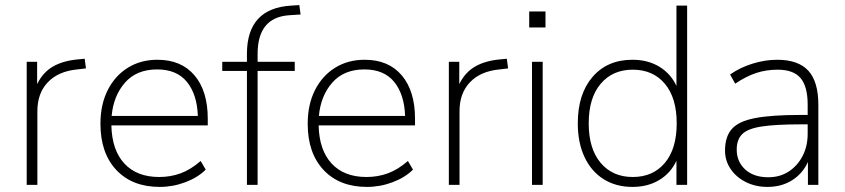

<svg xmlns="http://www.w3.org/2000/svg" viewBox="-20 -727 3321 755"><path d="M85 0V-484H126V-396Q148 -442 188.5 -465.5Q229 -489 292 -494L313 -496L318 -458L284 -454Q210 -447 168.5 -404Q127 -361 127 -290V0Z M608 8Q500 8 437.5 -58.5Q375 -125 375 -240Q375 -316 403.5 -372.5Q432 -429 482.5 -460.5Q533 -492 599 -492Q693 -492 745 -430.5Q797 -369 797 -260V-234H418Q420 -137 469 -84Q518 -31 606 -31Q651 -31 690.5 -45.5Q730 -60 769 -94L789 -60Q758 -29 709 -10.5Q660 8 608 8ZM598 -454Q517 -454 471.5 -402Q426 -350 419 -271H758Q755 -356 715 -405Q675 -454 598 -454Z M951 0V-448H854V-484H951V-515Q951 -695 1126 -705L1157 -707L1162 -670L1116 -667Q993 -658 993 -515V-484H1139V-448H993V0Z M1423 8Q1315 8 1252.5 -58.5Q1190 -125 1190 -240Q1190 -316 1218.5 -372.5Q1247 -429 1297.5 -460.5Q1348 -492 1414 -492Q1508 -492 1560 -430.5Q1612 -369 1612 -260V-234H1233Q1235 -137 1284 -84Q1333 -31 1421 -31Q1466 -31 1505.5 -45.5Q1545 -60 1584 -94L1604 -60Q1573 -29 1524 -10.5Q1475 8 1423 8ZM1413 -454Q1332 -454 1286.5 -402Q1241 -350 1234 -271H1573Q1570 -356 1530 -405Q1490 -454 1413 -454Z M1745 0V-484H1786V-396Q1808 -442 1848.5 -465.5Q1889 -489 1952 -494L1973 -496L1978 -458L1944 -454Q1870 -447 1828.5 -404Q1787 -361 1787 -290V0Z M2061 -619V-682H2125V-619ZM2072 0V-484H2114V0Z M2467 8Q2402 8 2353.5 -22.5Q2305 -53 2278.5 -109.5Q2252 -166 2252 -242Q2252 -357 2310 -424.5Q2368 -492 2467 -492Q2528 -492 2573 -464.5Q2618 -437 2640 -389V-705H2682V0H2640V-95Q2618 -47 2573 -19.5Q2528 8 2467 8ZM2468 -31Q2548 -31 2594.5 -86.5Q2641 -142 2641 -242Q2641 -342 2594.5 -397.5Q2548 -453 2468 -453Q2389 -453 2342 -397.5Q2295 -342 2295 -242Q2295 -142 2342 -86.5Q2389 -31 2468 -31Z M2998 8Q2951 8 2913 -11Q2875 -30 2853 -62.5Q2831 -95 2831 -135Q2831 -189 2857.5 -219.5Q2884 -250 2948.5 -262.5Q3013 -275 3126 -275H3156V-315Q3156 -387 3128 -420Q3100 -453 3038 -453Q2993 -453 2953.5 -440Q2914 -427 2871 -398L2851 -434Q2889 -461 2938.5 -476.5Q2988 -492 3036 -492Q3119 -492 3158.5 -449Q3198 -406 3198 -315V0H3157V-90Q3136 -44 3094.5 -18Q3053 8 2998 8ZM3001 -30Q3047 -30 3081.5 -52.5Q3116 -75 3136 -113.5Q3156 -152 3156 -201V-238H3128Q3029 -238 2974.5 -229.5Q2920 -221 2898.5 -199.5Q2877 -178 2877 -139Q2877 -91 2910.5 -60.5Q2944 -30 3001 -30Z"/></svg>

Font: Nunito Sans ExtraLight
Style: Regular
Weight: 200
Designer: Vernon Adams
Foundry: Vernon Adams
Version: Version 3.006; ttfautohint (v1.8.3)